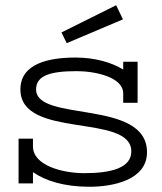

<svg xmlns="http://www.w3.org/2000/svg" viewBox="-20 -701 621 734"><path d="M106 0V-43C153 -10 225 13 322 13C410 13 542 -12 542 -119C542 -324 118 -232 118 -359C118 -412 171 -429 274 -429C342 -429 451 -407 451 -344V-308H506V-465H451V-435C408 -462 343 -481 269 -481C166 -481 58 -458 58 -359C58 -167 482 -270 482 -122C482 -60 407 -39 303 -39C215 -39 106 -70 106 -141V-171H51V0ZM424 -681 215 -577 235 -536 450 -627Z"/></svg>

Font: Stint Ultra Expanded
Style: Regular
Weight: 400
Width: 7
Designer: Astigmatic (AOETI)
Foundry: Astigmatic (AOETI)
Version: Version 1.000